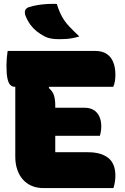

<svg xmlns="http://www.w3.org/2000/svg" viewBox="-20 -960 640 980"><path d="M19 -700H466Q502 -700 525 -684.5Q548 -669 558.5 -641.5Q569 -614 569 -578Q569 -561 566.5 -545.5Q564 -530 558 -517H56Q42 -517 32.5 -526.5Q23 -536 18 -559.5Q13 -583 13 -625Q13 -643 14.5 -662Q16 -681 19 -700ZM169 -410H412Q440 -410 459 -398Q478 -386 487.5 -364.5Q497 -343 497 -315Q497 -306 496 -298Q495 -290 493.5 -282Q492 -274 490 -267H169ZM202 0Q168 0 141.5 -11.5Q115 -23 96.5 -44Q78 -65 68 -94.5Q58 -124 58 -161Q58 -193 58 -230.5Q58 -268 58 -309Q58 -350 58 -392.5Q58 -435 58 -477.5Q58 -520 58 -560H250L229 -511Q249 -494 255.5 -473Q262 -452 262 -422Q262 -392 262 -362.5Q262 -333 262 -303Q262 -273 262 -243Q262 -213 262 -183H429Q496 -183 532.5 -154Q569 -125 569 -63Q569 -47 566 -29.5Q563 -12 559 0ZM270 -940Q281 -904 295.5 -877Q310 -850 332.5 -826Q355 -802 385 -774Q369 -769 351 -765.5Q333 -762 315 -761Q297 -760 282 -760Q257 -760 239 -763.5Q221 -767 208 -774Q185 -786 167 -800.5Q149 -815 135 -834Q121 -853 110 -880Q105 -894 108 -905.5Q111 -917 126 -923Q147 -930 171 -934Q195 -938 220.5 -939.5Q246 -941 270 -940Z"/></svg>

Font: Recursive Monospace Casual Black
Style: Regular
Weight: 900
Version: Version 1.047